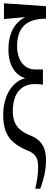

<svg xmlns="http://www.w3.org/2000/svg" viewBox="-21 -860 314 1180"><path d="M195.8 299.8Q204.1 262.2 208.7 231.2Q213.4 200.2 213.4 166Q213.4 139.2 207.5 120.4Q201.7 101.6 187 87.9Q172.4 74.2 144 63.5Q94.2 42 61.8 14.4Q29.3 -13.2 13.9 -54.4Q-1.5 -95.7 -1.5 -154.8Q-1.5 -213.9 18.1 -266.1Q37.6 -318.4 77.9 -351.3Q118.2 -384.3 179.2 -384.3V-371.6Q135.3 -372.6 101.3 -394.5Q67.4 -416.5 49.1 -457.5Q30.8 -498.5 30.8 -554.2Q30.8 -597.7 39.6 -631.8Q48.3 -666 64.2 -691.4Q80.1 -716.8 102.5 -734.6Q125 -752.4 152.3 -763.2L146 -747.6V-755.9L3.4 -742.7V-839.8L261.7 -821.8V-745.1Q214.8 -745.1 180.7 -734.1Q146.5 -723.1 125 -701.2Q103.5 -679.2 93.8 -647.9Q84 -616.7 84 -575.7Q84 -535.6 96.7 -503.7Q109.4 -471.7 134.8 -452.4Q160.2 -433.1 197.3 -433.1Q208 -433.1 219.5 -433.1Q231 -433.1 242.7 -433.1V-339.8Q225.1 -342.3 213.4 -342.8Q201.7 -343.3 191.9 -343.3Q147 -343.3 116.7 -322Q86.4 -300.8 72 -263.7Q57.6 -226.6 57.6 -177.7Q57.6 -139.2 68.4 -111.6Q79.1 -84 102.1 -64Q125 -43.9 160.2 -29.8Q200.2 -14.2 221.7 7.6Q243.2 29.3 252.4 57.9Q261.7 86.4 261.7 125Q261.7 152.3 258.3 178.2Q254.9 204.1 247.6 232.9Q240.2 261.7 226.6 299.8Z"/></svg>

Font: Scarab Serif
Style: Condensed
Weight: 400
Designer: John Roberts
Foundry: Scarab
Version: 1.0